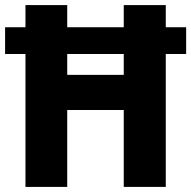

<svg xmlns="http://www.w3.org/2000/svg" viewBox="-22 -734 751 754"><path d="M78 0H242V-302H464V0H629V-522H709V-627H629V-714H464V-627H242V-714H78V-627H-2V-522H78ZM242 -440V-522H464V-440Z"/></svg>

Font: Noto Sans Lao SemiCondensed ExtraBold
Style: Regular
Weight: 800
Width: 4
Designer: Monotype Design Team
Foundry: Monotype Imaging Inc.
Version: Version 2.003